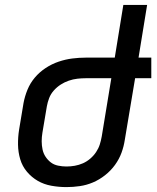

<svg xmlns="http://www.w3.org/2000/svg" viewBox="-20 -755 640 783"><path d="M251 8Q220 8 189.5 2.5Q159 -3 134 -17.5Q109 -32 90 -54.5Q71 -77 62.5 -105.5Q54 -134 53.5 -165Q53 -196 58 -227L76 -335Q81 -362 92 -389Q103 -416 122 -438.5Q141 -461 166 -477.5Q191 -494 219 -503.5Q247 -513 275 -516.5Q303 -520 330 -520H448L483 -735H580L545 -520H597V-436H531L489 -185Q485 -158 475.5 -132Q466 -106 449 -82.5Q432 -59 408.5 -40.5Q385 -22 359 -11Q333 0 305.5 4Q278 8 251 8ZM251 -76Q268 -76 285 -79Q302 -82 318 -89Q334 -96 348 -108Q362 -120 372 -135Q382 -150 387 -166Q392 -182 395 -199L434 -436H330Q313 -436 295.5 -434Q278 -432 260.5 -426Q243 -420 227.5 -410Q212 -400 199.5 -386Q187 -372 180.5 -355Q174 -338 171 -321L153 -214Q150 -196 150 -179Q150 -162 153.5 -145.5Q157 -129 166 -115.5Q175 -102 187.5 -92.5Q200 -83 217 -79.5Q234 -76 251 -76Z"/></svg>

Font: Iosevka Md Ex Obl
Style: Regular
Weight: 500
Width: 7
Italic angle: -9°
Monospace: yes
Designer: Belleve Invis
Foundry: Belleve Invis
Version: Version 32.5.0; ttfautohint (v1.8.4)